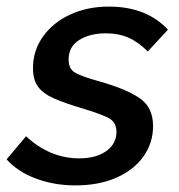

<svg xmlns="http://www.w3.org/2000/svg" viewBox="-45 -552 542 582"><path d="M183 10Q120 10 64.5 -10.5Q9 -31 -25 -69L34 -139Q106 -72 195 -72Q246 -72 277 -94Q308 -116 308 -152Q308 -183 282 -195.5Q256 -208 203 -224Q152 -239 119 -253.5Q86 -268 70.5 -289Q55 -310 55 -345Q55 -399 85.5 -441.5Q116 -484 168 -508Q220 -532 285 -532Q343 -532 388 -514Q433 -496 464 -462L403 -396Q374 -425 344 -438Q314 -451 276 -451Q228 -451 195.5 -431Q163 -411 163 -371Q163 -343 183 -331.5Q203 -320 254 -306Q336 -283 377.5 -255Q419 -227 419 -170Q419 -119 390 -78Q361 -37 308 -13.5Q255 10 183 10Z"/></svg>

Font: Raleway SemiBold
Style: Italic
Weight: 600
Italic angle: -12°
Designer: Matt McInerney, Pablo Impallari, Rodrigo Fuenzalida
Foundry: Matt McInerney, Pablo Impallari, Rodrigo Fuenzalida
Version: Version 4.026